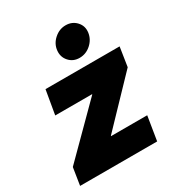

<svg xmlns="http://www.w3.org/2000/svg" viewBox="-185 -913 965 1036"><g transform="rotate(-30 297.5 -395.0)"><path d="M11.4 0 28.4 -108 313.9 -393.5 315.3 -396.3H85.2L110.8 -545.5H572.4L554 -426.1L291.2 -152L289.8 -149.1H515.6L491.5 0ZM355.1 -599.4Q315.7 -599.4 290.7 -627.3Q265.6 -655.2 269.9 -694.6Q274.1 -734 305.6 -761.9Q337 -789.8 376.4 -789.8Q416.9 -789.8 442.6 -761.9Q468.4 -734 463.1 -694.6Q457.7 -655.2 426.7 -627.3Q395.6 -599.4 355.1 -599.4Z"/></g></svg>

Font: Inter UI Black
Style: Italic
Weight: 900
Italic angle: -9.39999°
Designer: Rasmus Andersson
Foundry: rsms
Version: 3.2;8d6f07862